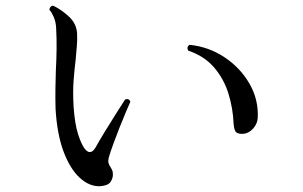

<svg xmlns="http://www.w3.org/2000/svg" viewBox="-20 -697 1040 660"><path d="M325 -57Q288 -55 254.5 -85.5Q221 -116 198.5 -176Q176 -236 171 -323Q170 -358 170.5 -390.5Q171 -423 172 -455Q174 -491 174.5 -527Q175 -563 173 -601Q172 -622 164.5 -639Q157 -656 150 -663Q150 -669 154 -673.5Q158 -678 164 -677Q194 -662 218.5 -638.5Q243 -615 245 -582Q246 -559 244 -537Q242 -515 240 -491Q236 -459 233 -420.5Q230 -382 233 -330Q237 -272 248 -237Q259 -202 271 -186Q291 -160 309 -191Q320 -211 339.5 -243Q359 -275 379 -306.5Q399 -338 410 -355Q424 -360 428 -347Q423 -336 413 -312.5Q403 -289 391.5 -260Q380 -231 370 -203.5Q360 -176 354 -156Q351 -144 353 -137Q355 -130 359 -124Q362 -119 365 -113.5Q368 -108 368 -99Q369 -86 360.5 -72.5Q352 -59 325 -57ZM817 -237Q801 -236 793 -241.5Q785 -247 783 -271Q781 -324 765.5 -374.5Q750 -425 716.5 -464.5Q683 -504 627 -523Q620 -536 632 -543Q698 -536 752 -500Q806 -464 837.5 -409.5Q869 -355 866 -292Q865 -272 850.5 -255.5Q836 -239 817 -237Z"/></svg>

Font: Zen Old Mincho
Style: Regular
Weight: 400
Designer: Yoshimichi Ohira
Foundry: Positype
Version: Version 1.001